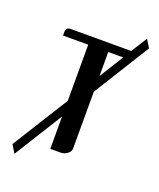

<svg xmlns="http://www.w3.org/2000/svg" viewBox="-111 -570 583 703"><g transform="rotate(20 180.5 -219.0)"><path d="M9.8 30.8 146 -187V-405.8H47.9V-421.9Q47.9 -438 66.9 -438H301.8L340.8 -500L359.9 -469.2L224.1 -251V-30.8Q224.1 -17.1 211.9 -8.8Q200.2 0 185.1 0H146V-126L28.8 62ZM224.1 -312 282.2 -405.8H224.1Z"/></g></svg>

Font: Hhenum
Style: Regular
Weight: 400
Designer: T. Christopher White
Version: Version 1.0